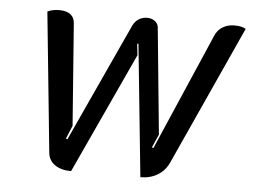

<svg xmlns="http://www.w3.org/2000/svg" viewBox="-43 -562 823 624"><g transform="rotate(5 368.5 -250.0)"><path d="M134 -46 88 -501Q104 -509 127 -509Q150 -509 163 -499Q176 -489 177 -470L202 -138L184 -95L189 -93L367 -480Q374 -494 386 -501.5Q398 -509 413 -509Q428 -509 438.5 -501Q449 -493 450 -480L484 -134L465 -91L470 -89L635 -470Q643 -489 659.5 -499Q676 -509 698 -509Q722 -509 735 -501L528 -46Q516 -20 492 -5.5Q468 9 436 9L392 -423L388 -422L392 -385L210 9Q177 9 156.5 -5.5Q136 -20 134 -46Z"/></g></svg>

Font: K2D
Style: Italic
Weight: 400
Italic angle: -10°
Designer: Katatrad Aksorn Co.,Ltd.
Foundry: Cadson Demak Co.,Ltd.
Version: Version 1.000; ttfautohint (v1.6)